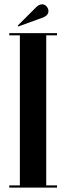

<svg xmlns="http://www.w3.org/2000/svg" viewBox="-20 -850 300 870"><path d="M22 0V-10H70V-690H22V-700H238.5V-690H189.5V-10H238.5V0ZM63 -730 60.5 -734 144 -817.5Q157 -830.5 171 -830.5Q186.5 -830.5 196 -814Q199.5 -807.5 199.5 -800Q199.5 -779 171.5 -769.5Z"/></svg>

Font: Imbue 100pt
Style: Bold
Weight: 700
Designer: Tyler Finck
Foundry: Etcetera Type Company
Version: Version 1.102; ttfautohint (v1.8.3)